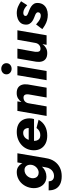

<svg xmlns="http://www.w3.org/2000/svg" viewBox="996 -1750 992 3024"><g transform="rotate(-90 1492.0 -238.0)"><path d="M6 32Q5 95 29.5 141.5Q54 188 104 213Q154 238 230 238Q305 238 364 209Q423 180 462 124.5Q501 69 513 -10L590 -460H446L368 -11Q363 27 344 56Q325 85 296.5 101Q268 117 233 117Q205 117 186 106.5Q167 96 158 77.5Q149 59 148 33ZM43 -237Q35 -171 55 -118Q75 -65 118 -34Q161 -3 222 -3Q267 -3 306.5 -20.5Q346 -38 375.5 -70Q405 -102 424.5 -144.5Q444 -187 450 -236Q456 -284 449.5 -326Q443 -368 423 -400Q403 -432 370.5 -451Q338 -470 292 -470Q231 -470 177.5 -440.5Q124 -411 88.5 -358Q53 -305 43 -237ZM198 -236Q204 -268 222.5 -293.5Q241 -319 268.5 -334Q296 -349 329 -348Q349 -348 365.5 -339.5Q382 -331 392.5 -315.5Q403 -300 407 -280.5Q411 -261 408 -237Q404 -213 392 -192Q380 -171 362.5 -156Q345 -141 324.5 -132.5Q304 -124 283 -125Q252 -126 231.5 -140.5Q211 -155 202.5 -180Q194 -205 198 -236Z M867 10Q955 10 1018.5 -25Q1082 -60 1118 -126L988 -159Q968 -131 940 -115Q912 -99 874 -99Q841 -99 820 -114Q799 -129 790.5 -157Q782 -185 787 -221Q792 -255 801.5 -282.5Q811 -310 826.5 -329Q842 -348 863.5 -358.5Q885 -369 912 -369Q938 -369 954.5 -358Q971 -347 979.5 -327Q988 -307 988 -278Q988 -269 984 -257.5Q980 -246 974 -236L1009 -282H713V-198H1129Q1134 -212 1137 -231Q1140 -250 1140 -266Q1140 -330 1115.5 -375.5Q1091 -421 1043.5 -445.5Q996 -470 926 -470Q862 -470 809 -449Q756 -428 717.5 -391.5Q679 -355 658 -306Q637 -257 637 -200Q637 -135 665.5 -88Q694 -41 745.5 -15.5Q797 10 867 10Z M1517 -280 1468 0H1623L1674 -296Q1681 -346 1669.5 -385.5Q1658 -425 1626 -448Q1594 -471 1538 -471Q1490 -471 1455.5 -450.5Q1421 -430 1397 -396L1407 -460H1257L1178 0H1328L1377 -282Q1381 -307 1393 -325.5Q1405 -344 1424 -354Q1443 -364 1467 -364Q1492 -364 1503.5 -351.5Q1515 -339 1517.5 -320.5Q1520 -302 1517 -280Z M1833 -633Q1833 -597 1859 -574Q1885 -551 1921 -551Q1958 -551 1983.5 -574Q2009 -597 2009 -633Q2009 -669 1983.5 -691.5Q1958 -714 1921 -714Q1885 -714 1859 -691.5Q1833 -669 1833 -633ZM1819 -460 1741 0H1886L1964 -460Z M2188 -180 2238 -460H2083L2032 -164Q2025 -114 2036 -74.5Q2047 -35 2079.5 -12.5Q2112 10 2167 10Q2215 10 2250 -10.5Q2285 -31 2309 -65L2298 0H2448L2527 -460H2378L2328 -177Q2324 -152 2311 -134Q2298 -116 2279 -106Q2260 -96 2235 -96Q2211 -96 2200.5 -108.5Q2190 -121 2188 -140Q2186 -159 2188 -180Z M2619 -166 2545 -68Q2575 -45 2610 -24.5Q2645 -4 2686 7.5Q2727 19 2774 19Q2825 18 2865 0.5Q2905 -17 2929.5 -50.5Q2954 -84 2957 -132Q2960 -172 2944.5 -198Q2929 -224 2902.5 -242Q2876 -260 2843 -273Q2820 -282 2798 -290.5Q2776 -299 2763.5 -309Q2751 -319 2753 -335Q2754 -350 2767.5 -358.5Q2781 -367 2802 -367Q2834 -367 2865.5 -349Q2897 -331 2922 -305L2984 -402Q2946 -430 2899.5 -450Q2853 -470 2796 -470Q2751 -470 2711 -455Q2671 -440 2645.5 -411Q2620 -382 2617 -337Q2613 -298 2628.5 -270.5Q2644 -243 2670.5 -225Q2697 -207 2727 -196Q2752 -187 2771 -178.5Q2790 -170 2801 -159Q2812 -148 2810 -132Q2810 -115 2796 -103.5Q2782 -92 2761 -92Q2739 -91 2716 -99.5Q2693 -108 2669 -125.5Q2645 -143 2619 -166Z"/></g></svg>

Font: Jost
Style: Bold Italic
Weight: 700
Italic angle: -5°
Version: Version 3.710